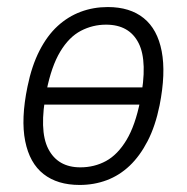

<svg xmlns="http://www.w3.org/2000/svg" viewBox="-20 -517 530 545"><path d="M206 8Q143 8 103.5 -23Q64 -54 51.5 -116.5Q39 -179 58 -271Q70 -330 92 -373Q114 -416 143.5 -443Q173 -470 209 -483.5Q245 -497 286 -497Q349 -497 388 -465.5Q427 -434 439 -371.5Q451 -309 433 -218Q421 -159 399 -116.5Q377 -74 348 -46.5Q319 -19 283 -5.5Q247 8 206 8ZM208 -42Q248 -42 281 -60Q314 -78 339 -119.5Q364 -161 378 -231Q400 -342 373.5 -394.5Q347 -447 281 -447Q243 -447 209.5 -429.5Q176 -412 151 -370.5Q126 -329 112 -259Q90 -147 117 -94.5Q144 -42 208 -42ZM93 -220 101 -269H397L388 -220Z"/></svg>

Font: Nunito Sans 10pt Condensed Light
Style: Italic
Weight: 300
Width: 3
Italic angle: -9°
Designer: Vernon Adams
Foundry: Vernon Adams
Version: Version 3.101;gftools[0.9.27]